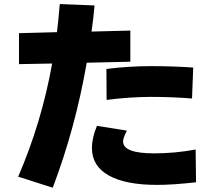

<svg xmlns="http://www.w3.org/2000/svg" viewBox="-20 -837 1040 933"><path d="M68.4 21.5Q182.6 -243.2 233.4 -528.3L72.3 -525.4V-675.8L256.8 -680.7Q262.7 -725.6 270.5 -817.4L439.5 -810.5Q433.6 -744.1 424.8 -683.6L613.3 -688.5V-537.1L401.4 -532.2Q346.7 -215.8 236.3 75.2ZM426.8 -117.2Q426.8 -168 451.2 -225.6L596.7 -202.1Q578.1 -167 578.1 -149.4Q578.1 -91.8 728.5 -91.8Q830.1 -91.8 930.7 -110.4L932.6 48.8Q818.4 61.5 744.1 61.5Q589.8 61.5 508.3 15.6Q426.8 -30.3 426.8 -117.2ZM497.1 -502Q607.4 -515.6 713.9 -515.6Q820.3 -515.6 918.9 -508.8L913.1 -358.4Q813.5 -366.2 713.4 -366.2Q613.3 -366.2 498 -351.6Z"/></svg>

Font: GenEi M Gothic v2 Heavy
Style: Regular
Weight: 800
Version: Version 2.0